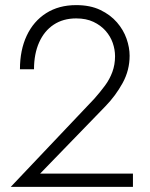

<svg xmlns="http://www.w3.org/2000/svg" viewBox="-20 -731 587 751"><path d="M22 0H500V-52H137L392 -315Q432 -356 459.5 -406Q487 -456 487 -513Q487 -545 475 -579.5Q463 -614 437.5 -643.5Q412 -673 372.5 -692Q333 -711 278 -711Q210 -711 160.5 -679.5Q111 -648 84.5 -591.5Q58 -535 58 -460H113Q113 -520 133 -565Q153 -610 190 -634.5Q227 -659 278 -659Q317 -659 345.5 -645.5Q374 -632 393 -610.5Q412 -589 421 -563Q430 -537 430 -511Q430 -478 419.5 -449.5Q409 -421 390.5 -396Q372 -371 349 -345Z"/></svg>

Font: Jost Light
Style: Regular
Weight: 300
Version: Version 3.710